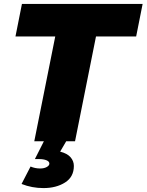

<svg xmlns="http://www.w3.org/2000/svg" viewBox="-20 -721 748 980"><path d="M675 -535H470L363 0H318L287 53Q323 62 340 81.5Q357 101 357 126Q357 182 312 210.5Q267 239 202 239Q143 239 90 218L136 129Q159 139 185 139Q205 139 218.5 131.5Q232 124 232 114Q232 103 217 97Q202 91 180 91H158L204 0H155L262 -535H59L92 -701H708Z"/></svg>

Font: Gontserrat ExtraBold
Style: Italic
Weight: 800
Italic angle: -11.3°
Designer: Julieta Ulanovsky
Foundry: Julieta Ulanovsky
Version: Version 6.001